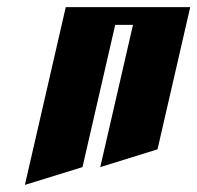

<svg xmlns="http://www.w3.org/2000/svg" viewBox="-20 -520 555 540"><path d="M165 -500H515L423 -100L262 -50L354 -450H304L212 -50L50 0Z"/></svg>

Font: SOV_Meka
Style: Italic
Weight: 400
Italic angle: -13°
Version: Version 1.00